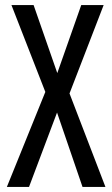

<svg xmlns="http://www.w3.org/2000/svg" viewBox="-20 -734 440 754"><path d="M394 0H304L204 -292L94 0H7L158 -373L25 -714H112L205 -447L299 -714H387L253 -367Z"/></svg>

Font: Noto Sans Bengali UI ExtraCondensed
Style: Regular
Weight: 400
Width: 2
Designer: Jelle Bosma - Monotype Design Team
Foundry: Monotype Imaging Inc.
Version: Version 2.003; ttfautohint (v1.8.4.7-5d5b)